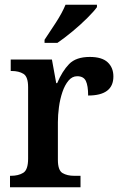

<svg xmlns="http://www.w3.org/2000/svg" viewBox="-20 -786 510 806"><path d="M22 0V-48H26Q57 -48 77.5 -60.5Q98 -73 98 -120V-420Q98 -464 78.5 -476Q59 -488 29 -488H25V-536H198L216 -437H220Q241 -487 270 -517Q299 -547 357 -547Q408 -547 432 -524.5Q456 -502 456 -465Q456 -385 350 -385Q350 -426 340.5 -446Q331 -466 304 -466Q283 -466 267.5 -447.5Q252 -429 242 -399.5Q232 -370 227.5 -336.5Q223 -303 223 -273V-115Q223 -71 242.5 -59.5Q262 -48 291 -48H318V0ZM167 -619Q188 -650 214.5 -691Q241 -732 255 -766H387V-756Q375 -739 346.5 -710.5Q318 -682 283.5 -653.5Q249 -625 221 -606H167Z"/></svg>

Font: Noto Serif Ethiopic SemiCondensed SemiBold
Style: Regular
Weight: 600
Width: 4
Designer: Monotype Design Team
Foundry: Monotype Imaging Inc.
Version: Version 2.102; ttfautohint (v1.8.4.7-5d5b)